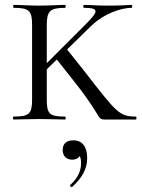

<svg xmlns="http://www.w3.org/2000/svg" viewBox="-20 -488 580 784"><path d="M535 -12C467 -12 456 -28 324 -198L254 -286L351 -381C408 -436 479 -456 517 -456C521 -456 521 -468 517 -468C501 -468 476 -465 426 -465C372 -465 354 -468 323 -468C319 -468 319 -456 323 -456C388 -456 381 -440 330 -389L171 -230V-385C171 -442 183 -456 246 -456C249 -456 249 -468 246 -468C218 -468 181 -465 140 -465C102 -465 65 -468 36 -468C33 -468 33 -456 36 -456C99 -456 111 -444 111 -387V-81C111 -23 99 -12 35 -12C32 -12 32 0 35 0C64 0 102 -2 140 -2C181 -2 217 0 246 0C249 0 249 -12 246 -12C182 -12 171 -23 171 -81V-205L212 -245L291 -145C413 10 365 0 429 0H535C538 0 538 -12 535 -12ZM280 85C255 85 236 95 236 125C236 148 250 164 275 164C289 164 300 159 305 149C309 155 311 164 311 178C311 211 297 240 267 267C263 271 270 278 275 275C312 241 336 205 336 158C336 111 316 85 280 85Z"/></svg>

Font: Cormorant SC
Style: Regular
Weight: 400
Designer: Christian Thalmann (Catharsis Fonts)
Version: Version 1.000;PS 001.000;hotconv 1.0.70;makeotf.lib2.5.58329